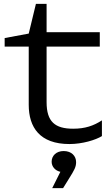

<svg xmlns="http://www.w3.org/2000/svg" viewBox="-20 -729 569 989"><path d="M128 -489V-189C128 -73 185 13 338 13C404 13 473 -8 505 -28V-109C462 -81 418 -66 357 -66C263 -66 220 -102 220 -203V-489H494V-563H220V-709H165L128 -556L4 -533V-489ZM305 240 336 190C363 147 372 131 372 106C372 75 349 49 308 49C270 49 246 73 246 104C246 129 264 150 291 156L249 240Z"/></svg>

Font: Bounded Light
Style: Regular
Weight: 300
Designer: Vlad Churkin
Version: Version 3.0